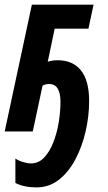

<svg xmlns="http://www.w3.org/2000/svg" viewBox="-27 -565 466 825"><path d="M129.9 240.2Q76.2 240.2 39.1 221.2V116.2Q52.7 125.5 71.8 131.3Q90.8 137.2 106 137.2Q138.7 137.2 162.6 112.1Q186.5 86.9 202.1 46.9Q217.8 6.8 225.3 -39.1Q232.9 -85 232.9 -127Q232.9 -204.1 184.1 -204.1Q168 -204.1 155.8 -196.8L113.8 0H-6.8L109.9 -544.9H375L353 -441.9H208L178.2 -299.8Q197.8 -306.2 220.2 -306.2Q285.6 -306.2 320.8 -262.5Q356 -218.8 356 -130.9Q356 -65.9 340.8 -0.2Q325.7 65.4 296.9 119.9Q268.1 174.3 226.1 207.3Q184.1 240.2 129.9 240.2Z"/></svg>

Font: Open Sans Condensed
Style: Bold Italic
Weight: 700
Width: 3
Italic angle: -12°
Designer: Monotype Design Team
Foundry: Monotype Imaging Inc.
Version: Version 3.003; ttfautohint (v1.8.4)